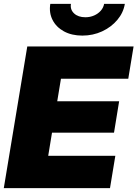

<svg xmlns="http://www.w3.org/2000/svg" viewBox="-21 -966 707 986"><path d="M-1.5 0 119.1 -727.5H665L637.7 -561.5H292L272.9 -445.8H590.8L564.5 -284.7H246.1L226.6 -166H571.3L543.9 0ZM401.9 -783.2Q347.2 -783.2 307.4 -804.9Q267.6 -826.7 248.8 -863.8Q230 -900.9 237.3 -946.3H343.3Q338.4 -917 359.4 -897.2Q380.4 -877.4 417.5 -877.4Q441.9 -877.4 462.4 -886.5Q482.9 -895.5 496.6 -911.1Q510.3 -926.8 513.7 -946.3H620.1Q612.8 -900.9 581.5 -863.8Q550.3 -826.7 503.4 -804.9Q456.5 -783.2 401.9 -783.2Z"/></svg>

Font: Inter 24pt Black
Style: Italic
Weight: 900
Italic angle: -9.3988°
Designer: Rasmus Andersson
Foundry: rsms
Version: Version 4.001;git-66647c0bb